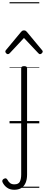

<svg xmlns="http://www.w3.org/2000/svg" viewBox="-86 -1111 404 1730"><path d="M42 599Q3 599 -24 579Q-51 559 -64 529Q-67 520 -64 513Q-61 506 -53 501Q-40 494 -33 496Q-26 498 -20 507Q-9 528 5.5 539Q20 550 43 550Q81 550 93 525.5Q105 501 105 461V-496Q105 -506 111.5 -510.5Q118 -515 131 -515Q145 -515 151.5 -510.5Q158 -506 158 -496V462Q158 506 144.5 537Q131 568 105.5 583.5Q80 599 42 599ZM-15 -623Q-23 -623 -30.5 -631Q-38 -639 -38 -647Q-38 -649 -37 -652Q-36 -655 -33 -659L105 -825Q110 -831 115.5 -834Q121 -837 130 -837Q139 -837 144.5 -834Q150 -831 155 -825L293 -659Q297 -655 298 -652Q299 -649 299 -647Q299 -639 291 -631Q283 -623 275 -623Q270 -623 266.5 -625.5Q263 -628 259 -632L130 -769L2 -632Q-2 -628 -6 -625.5Q-10 -623 -15 -623ZM0 571H268V581H0ZM0 -20H268V0H0ZM0 -505H268V-500H0ZM0 -1091H268V-1081H0Z"/></svg>

Font: Playwrite PT Guides
Style: Regular
Weight: 400
Designer: Veronika Burian, José Scaglione
Foundry: TypeTogether
Version: Version 1.003